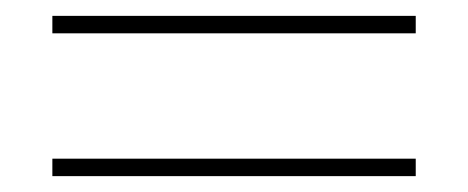

<svg xmlns="http://www.w3.org/2000/svg" viewBox="-20 -351 590 242"><path d="M46 -331H504V-309H46ZM46 -151H504V-129H46Z"/></svg>

Font: Ysabeau Infant Extralight
Style: Regular
Weight: 200
Designer: Christian Thalmann (Catharsis Fonts)
Version: Version 0.003